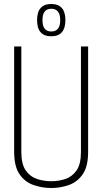

<svg xmlns="http://www.w3.org/2000/svg" viewBox="-20 -933 513 963"><path d="M51 -172V-700H87V-171Q87 -109 109.5 -77.5Q132 -46 166.5 -35Q201 -24 237 -24Q273 -24 307 -35Q341 -46 363.5 -77.5Q386 -109 386 -171V-700H422V-172Q422 -98 395 -59Q368 -20 325.5 -5Q283 10 237 10Q191 10 148 -5Q105 -20 78 -59Q51 -98 51 -172ZM237 -751Q166 -751 166 -832Q166 -913 237 -913Q308 -913 308 -832Q308 -751 237 -751ZM237 -775Q282 -775 282 -832Q282 -889 237 -889Q193 -889 193 -832Q193 -775 237 -775Z"/></svg>

Font: Georama SemiCondensed ExtraLight
Style: Regular
Weight: 200
Width: 4
Designer: Jean-Baptiste Levee
Foundry: Production Type
Version: Version 1.000